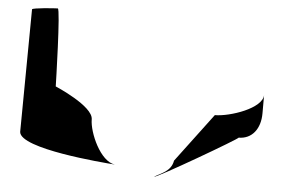

<svg xmlns="http://www.w3.org/2000/svg" viewBox="-50 -776 1298 848"><g transform="rotate(5 599.0 -351.5)"><path d="M55 -145C61 -71 428 -42 484 -38C419 -46 365 -170 365 -228C365 -287 194 -359 194 -359C194 -366 185 -703 173 -703C162 -703 60 -696 60 -689ZM484 -38H491ZM662 0C662 10 1029 -204 1018 -204C1078 -204 1114 -252 1114 -320V-402C1114 -342 972 -294 905 -294L743 -78C735 -30 691 -18 662 0Z"/></g></svg>

Font: Ampere
Style: SCExt
Weight: 400
Version: Version 1